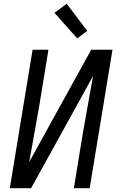

<svg xmlns="http://www.w3.org/2000/svg" viewBox="-20 -999 640 1019"><path d="M32 0 153 -735H237L189 -441Q176 -365 162 -289.5Q148 -214 135 -139L464 -735H577L456 0H372L420 -294Q433 -370 447 -445.5Q461 -521 474 -596L145 0ZM390 -795 269 -931 334 -979 443 -835Z"/></svg>

Font: Iosevka Extended Oblique
Style: Regular
Weight: 400
Width: 7
Italic angle: -9°
Monospace: yes
Designer: Belleve Invis
Foundry: Belleve Invis
Version: Version 32.0.1; ttfautohint (v1.8.4)